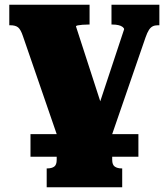

<svg xmlns="http://www.w3.org/2000/svg" viewBox="-20 -563 707 806"><path d="M561 0V95H108V0ZM451 0H218L76 -412Q67 -439 56 -448Q45 -457 23 -457H19V-543H356V-460H351Q338 -460 326 -459Q314 -458 306.5 -456.5Q299 -455 299 -452L418 -85L394 -117L501 -440Q501 -445 494.5 -450Q488 -455 477 -457.5Q466 -460 452 -460H448V-543H649V-457H643Q630 -457 621 -452.5Q612 -448 605 -437Q598 -426 591 -406ZM218 0H451V108Q451 129 462 136.5Q473 144 491 144H493V223H176V144H178Q197 144 207.5 136.5Q218 129 218 108Z"/></svg>

Font: Roboto Serif Black
Style: Regular
Weight: 900
Designer: Greg Gazdowicz
Foundry: Commercial Type
Version: Version 1.008